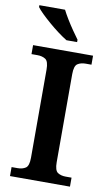

<svg xmlns="http://www.w3.org/2000/svg" viewBox="-101 -981 592 1031"><g transform="rotate(10 195.0 -465.5)"><path d="M31 0V-49H64Q90 -49 107.5 -60.5Q125 -72 125 -117V-597Q125 -642 107.5 -653.5Q90 -665 64 -665H31V-714H358V-665H326Q300 -665 282.5 -653.5Q265 -642 265 -597V-117Q265 -72 282.5 -60.5Q300 -49 326 -49H358V0ZM203 -771Q180 -785 154 -804.5Q128 -824 102.5 -846Q77 -868 56.5 -888Q36 -908 27 -921V-931H167Q178 -909 194.5 -882Q211 -855 229 -829Q247 -803 261 -784V-771Z"/></g></svg>

Font: Noto Nastaliq Urdu SemiBold
Style: Regular
Weight: 600
Version: Version 3.007